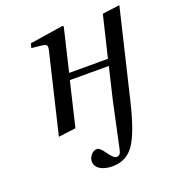

<svg xmlns="http://www.w3.org/2000/svg" viewBox="-135 -609 875 958"><g transform="rotate(-20 303.0 -130.0)"><path d="M98 12 195 -395Q203 -424 200 -433.5Q197 -443 175 -445L120 -451L126 -474L304 -502L309 -497L255 -270H461L514 -490L606 -502L493 -29Q457 121 416 181.5Q375 242 300 242Q260 242 235 226.5Q210 211 210 184Q210 165 224 149.5Q238 134 255 134Q270 134 294.5 169.5Q319 205 335 205Q356 205 361 175L413 -67L453 -235H246L190 0Z"/></g></svg>

Font: Lingua Franca
Style: Italic
Weight: 400
Italic angle: -13°
Version: Version 1.19